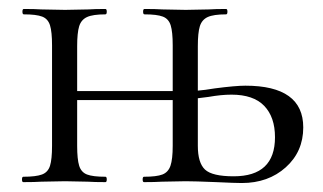

<svg xmlns="http://www.w3.org/2000/svg" viewBox="-20 -406 719 428"><path d="M656 -122Q656 -68 617 -33Q578 2 519 2Q504 2 462 0Q414 -2 394 -2L341 -1Q326 0 301 0Q298 0 298 -6Q298 -12 301 -12Q329 -12 342 -17Q355 -22 360 -36.5Q365 -51 365 -81V-183H152V-81Q152 -51 156.5 -36.5Q161 -22 174 -17Q187 -12 215 -12Q218 -12 218 -6Q218 0 215 0Q190 0 176 -1L125 -2L72 -1Q58 0 32 0Q29 0 29 -6Q29 -12 32 -12Q60 -12 73.5 -17Q87 -22 91.5 -36.5Q96 -51 96 -81V-305Q96 -335 91.5 -349.5Q87 -364 74 -369Q61 -374 33 -374Q30 -374 30 -380Q30 -386 33 -386Q58 -386 72 -385L125 -384L177 -385Q191 -386 215 -386Q218 -386 218 -380Q218 -374 215 -374Q187 -374 174 -368Q161 -362 156.5 -347.5Q152 -333 152 -303V-203H365V-305Q365 -335 360.5 -349.5Q356 -364 343 -369Q330 -374 302 -374Q299 -374 299 -380Q299 -386 302 -386Q327 -386 342 -385L394 -384L446 -385Q460 -386 484 -386Q487 -386 487 -380Q487 -374 484 -374Q456 -374 443 -368Q430 -362 425.5 -347.5Q421 -333 421 -303V-204Q435 -205 459 -209Q505 -215 527 -215Q656 -215 656 -122ZM593 -100Q593 -145 569 -170Q545 -195 496 -195Q473 -195 445 -190L421 -187V-81Q421 -43 437 -28Q453 -13 501 -13Q593 -13 593 -100Z"/></svg>

Font: Cormorant Garamond
Style: Regular
Weight: 400
Designer: Christian Thalmann (Catharsis Fonts)
Version: Version 3.000